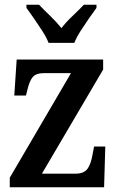

<svg xmlns="http://www.w3.org/2000/svg" viewBox="-20 -786 493 806"><path d="M21 0V-40L278 -479H164Q131 -479 117 -462Q103 -445 94 -405L89 -385H40L50 -536H413V-494L156 -57H298Q332 -57 347 -77Q362 -97 369 -140L375 -171H422L417 0ZM184 -606Q175 -629 158 -655.5Q141 -682 123 -708Q105 -734 91 -753V-766H144Q164 -745 191 -719Q218 -693 238 -668Q257 -693 284.5 -719Q312 -745 332 -766H385V-753Q371 -734 353 -708Q335 -682 318 -655.5Q301 -629 292 -606Z"/></svg>

Font: Noto Serif Myanmar Cond SemBd
Style: Regular
Weight: 600
Width: 3
Designer: Ben Mitchell and the Monotype Design Team
Foundry: Monotype Imaging Inc.
Version: Version 2.106; ttfautohint (v1.8.4.7-5d5b)